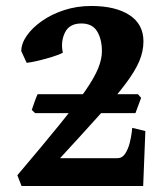

<svg xmlns="http://www.w3.org/2000/svg" viewBox="-20 -623 558 643"><path d="M459.5 0H52.2L38.1 -36.1Q123.5 -136.7 178.7 -204.8Q233.9 -272.9 265.1 -318.1Q296.4 -363.3 308.8 -394.3Q321.3 -425.3 321.3 -451.2Q321.3 -491.7 305.2 -518.1Q289.1 -544.4 252.4 -544.4Q212.4 -544.4 197.5 -513.9Q182.6 -483.4 190.4 -446.3Q179.7 -440.4 156.5 -433.1Q133.3 -425.8 108.9 -419.9Q84.5 -414.1 69.3 -412.6L51.3 -451.7Q51.3 -477.1 69.6 -503.4Q87.9 -529.8 120.1 -552.5Q152.3 -575.2 194.8 -589.1Q237.3 -603 285.6 -603Q366.7 -603 413.6 -572.5Q460.4 -542 460.4 -484.4Q460.4 -451.2 446.3 -417.7Q432.1 -384.3 400.1 -341.8Q368.2 -299.3 314.2 -239.3Q260.3 -179.2 181.2 -93.3H373Q389.6 -93.3 399.4 -108.6Q409.2 -124 414.3 -144Q419.4 -164.1 421.1 -179.4Q422.9 -194.8 422.9 -194.8L466.8 -184.1ZM433.6 -244.1H97.7L86.4 -254.9Q88.9 -262.7 95.5 -281.2Q102.1 -299.8 106 -307.6H441.9L452.6 -295.4Z"/></svg>

Font: Gentium Book Plus
Style: Bold
Weight: 700
Designer: Victor Gaultney, Annie Olsen, Iska Routamaa, Becca Hirsbrunner
Foundry: SIL International
Version: Version 6.101